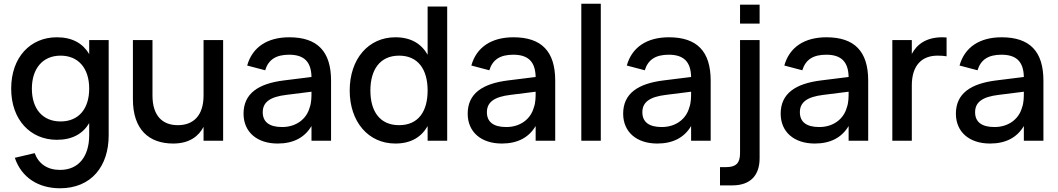

<svg xmlns="http://www.w3.org/2000/svg" viewBox="-20 -755 5678 1030"><path d="M285 -555C143.5 -555 40 -448.5 40 -279.5C40 -112.5 143 -5 285 -5C368 -5 424.5 -37.5 458.5 -94.5V-30C458.5 81.5 404 156.5 302 156.5C235 156.5 187.5 124.5 166 66.5L59.5 91.5C95 197.5 186 255 302 255C471 255 563 135.5 563 -28.5V-540H458.5V-465C424.5 -522 368.5 -555 285 -555ZM305 -103.5C209.5 -103.5 151 -170 151 -279.5C151 -386.5 208.5 -456.5 305 -456.5C399.5 -456.5 458.5 -390 458.5 -279.5C458.5 -173 403.5 -103.5 305 -103.5Z M798 -540H693V-222.5C693 -59.5 779.5 15 909 15C997 15 1046 -25 1072 -74.5V0H1177V-540H1072V-243C1072 -136.5 1019 -83.5 934 -83.5C848.5 -83.5 798 -137 798 -243Z M1532 -555C1413.5 -555 1333.5 -501.5 1306 -403.5L1402.5 -378C1420 -435 1460.5 -461.5 1531 -461.5C1610.5 -461.5 1649.5 -424.5 1651 -342L1502.5 -323.5C1366 -306.5 1286.5 -253.5 1286.5 -145C1286.5 -47.5 1358 15 1469.5 15C1553.5 15 1614.5 -17 1651 -79V0H1756V-322.5C1756 -479.5 1682.5 -555 1532 -555ZM1651 -263V-259.5C1651 -235.5 1651 -203.5 1641 -177.5C1624 -116 1568.5 -73.5 1493.5 -73.5C1425 -73.5 1389.5 -100.5 1389.5 -153C1389.5 -206.5 1428 -235.5 1515.5 -246Z M2274 -720V-461.5C2240.5 -520 2185 -555 2101 -555C1956 -555 1856 -438.5 1856 -269.5C1856 -102.5 1955 15 2101 15C2185 15 2240.5 -20 2274 -78.5V0H2379V-720ZM2121 -456.5C2222 -456.5 2274 -383.5 2274 -269.5C2274 -159.5 2226 -83.5 2121 -83.5C2018.5 -83.5 1967 -156.5 1967 -269.5C1967 -380 2017.5 -456.5 2121 -456.5Z M2734.5 -555C2616 -555 2536 -501.5 2508.5 -403.5L2605 -378C2622.5 -435 2663 -461.5 2733.5 -461.5C2813 -461.5 2852 -424.5 2853.5 -342L2705 -323.5C2568.5 -306.5 2489 -253.5 2489 -145C2489 -47.5 2560.5 15 2672 15C2756 15 2817 -17 2853.5 -79V0H2958.5V-322.5C2958.5 -479.5 2885 -555 2734.5 -555ZM2853.5 -263V-259.5C2853.5 -235.5 2853.5 -203.5 2843.5 -177.5C2826.5 -116 2771 -73.5 2696 -73.5C2627.5 -73.5 2592 -100.5 2592 -153C2592 -206.5 2630.5 -235.5 2718 -246Z M3203 0V-735H3098.5V0Z M3568.5 -555C3450 -555 3370 -501.5 3342.5 -403.5L3439 -378C3456.5 -435 3497 -461.5 3567.5 -461.5C3647 -461.5 3686 -424.5 3687.5 -342L3539 -323.5C3402.5 -306.5 3323 -253.5 3323 -145C3323 -47.5 3394.5 15 3506 15C3590 15 3651 -17 3687.5 -79V0H3792.5V-322.5C3792.5 -479.5 3719 -555 3568.5 -555ZM3687.5 -263V-259.5C3687.5 -235.5 3687.5 -203.5 3677.5 -177.5C3660.5 -116 3605 -73.5 3530 -73.5C3461.5 -73.5 3426 -100.5 3426 -153C3426 -206.5 3464.5 -235.5 3552 -246Z M4055 -628.5V-730H3950V-628.5ZM3908.5 239.5C4006.5 239.5 4055 185 4055 93.5V-540H3950V67C3950 120 3928.5 141.5 3875.5 141.5H3842.5V239.5Z M4413.5 -555C4295 -555 4215 -501.5 4187.5 -403.5L4284 -378C4301.5 -435 4342 -461.5 4412.5 -461.5C4492 -461.5 4531 -424.5 4532.5 -342L4384 -323.5C4247.5 -306.5 4168 -253.5 4168 -145C4168 -47.5 4239.5 15 4351 15C4435 15 4496 -17 4532.5 -79V0H4637.5V-322.5C4637.5 -479.5 4564 -555 4413.5 -555ZM4532.5 -263V-259.5C4532.5 -235.5 4532.5 -203.5 4522.5 -177.5C4505.5 -116 4450 -73.5 4375 -73.5C4306.5 -73.5 4271 -100.5 4271 -153C4271 -206.5 4309.5 -235.5 4397 -246Z M5058 -554C5050.5 -554.5 5042.5 -555 5035 -555C4946.5 -555 4897.5 -515 4871.5 -465.5V-540H4767V0H4871.5V-297C4871.5 -403.5 4924.5 -456.5 5009.5 -456.5C5028.5 -456.5 5044.5 -455.5 5058 -453Z M5353.5 -555C5235 -555 5155 -501.5 5127.5 -403.5L5224 -378C5241.5 -435 5282 -461.5 5352.5 -461.5C5432 -461.5 5471 -424.5 5472.5 -342L5324 -323.5C5187.5 -306.5 5108 -253.5 5108 -145C5108 -47.5 5179.5 15 5291 15C5375 15 5436 -17 5472.5 -79V0H5577.5V-322.5C5577.5 -479.5 5504 -555 5353.5 -555ZM5472.5 -263V-259.5C5472.5 -235.5 5472.5 -203.5 5462.5 -177.5C5445.5 -116 5390 -73.5 5315 -73.5C5246.5 -73.5 5211 -100.5 5211 -153C5211 -206.5 5249.5 -235.5 5337 -246Z"/></svg>

Font: Vela Sans SemBd
Style: Regular
Weight: 600
Designer: Principal design: Mikhail Sharanda - project Manrope.
Design modification: Ravid Balaliev
Foundry: Mikhail Sharanda
Version: Version 1.001